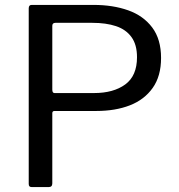

<svg xmlns="http://www.w3.org/2000/svg" viewBox="-20 -762 730 782"><path d="M636 -526Q636 -452 602 -404Q568 -356 509 -333Q450 -310 372 -310H202Q193 -310 193 -301V-15Q193 0 178 0H110Q103 0 100 -3Q97 -6 97 -13V-728Q97 -742 109 -742H361Q440 -742 502 -720Q564 -698 600 -650Q636 -602 636 -526ZM538 -529Q538 -580 515.5 -611Q493 -642 452.5 -655.5Q412 -669 356 -669H206Q193 -669 193 -657V-397Q193 -383 202 -383H363Q442 -383 490 -418Q538 -453 538 -529Z"/></svg>

Font: Libre Franklin Thin
Style: Regular
Weight: 400
Version: Version 3.000